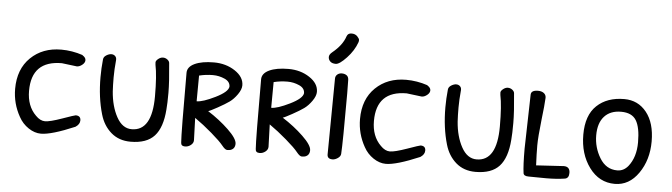

<svg xmlns="http://www.w3.org/2000/svg" viewBox="-45 -852 3589 1026"><g transform="rotate(5 1750.0 -339.0)"><path d="M357 -376 276 -386Q114 -386 114 -224Q114 -142 163 -94Q187 -69 213 -69Q239 -69 304 -92Q369 -115 374 -115Q401 -115 401 -90Q401 -69 378 -54Q253 -1 197 -1Q163 -1 130 -23Q97 -45 78 -80Q39 -149 39 -228Q39 -334 103 -396Q167 -458 267 -458Q325 -458 382 -439V-438Q400 -427 400 -413Q400 -399 385.5 -387.5Q371 -376 357 -376Z M775 -421Q774 -425 774 -434Q774 -443 786.5 -453Q799 -463 812 -463Q825 -463 835.5 -455Q846 -447 847 -437Q857 -336 857 -278Q857 -220 854 -188Q847 -91 805.5 -45.5Q764 0 678 0Q615 0 573 -36.5Q531 -73 514 -132Q488 -221 488 -330Q488 -377 493 -425Q494 -439 508.5 -448Q523 -457 535.5 -457Q548 -457 556 -449Q564 -441 563 -428Q558 -376 558 -334.5Q558 -293 560 -260Q566 -180 597 -123.5Q628 -67 678 -67Q787 -67 787 -253Q787 -364 775 -421Z M1015 -37Q1015 -22 1001 -11Q987 0 970 0Q948 0 948 -20Q944 -67 944 -393Q944 -425 982.5 -443Q1021 -461 1085.5 -461Q1150 -461 1198.5 -429Q1247 -397 1247 -352Q1247 -330 1228 -303Q1209 -276 1187.5 -260.5Q1166 -245 1126 -223Q1086 -201 1077 -199Q1140 -159 1189 -112Q1238 -65 1238 -38Q1238 -11 1214 -3Q1207 -1 1196 -1Q1185 -1 1168 -22.5Q1151 -44 1104 -84.5Q1057 -125 1011 -157Q1013 -77 1015 -38ZM1011 -246Q1044 -246 1110 -278.5Q1176 -311 1179 -339Q1179 -366 1149 -379.5Q1119 -393 1086 -393Q1048 -393 1012 -384Q1011 -336 1011 -246Z M1415 -37Q1415 -22 1401 -11Q1387 0 1370 0Q1348 0 1348 -20Q1344 -67 1344 -393Q1344 -425 1382.5 -443Q1421 -461 1485.5 -461Q1550 -461 1598.5 -429Q1647 -397 1647 -352Q1647 -330 1628 -303Q1609 -276 1587.5 -260.5Q1566 -245 1526 -223Q1486 -201 1477 -199Q1540 -159 1589 -112Q1638 -65 1638 -38Q1638 -11 1614 -3Q1607 -1 1596 -1Q1585 -1 1568 -22.5Q1551 -44 1504 -84.5Q1457 -125 1411 -157Q1413 -77 1415 -38ZM1411 -246Q1444 -246 1510 -278.5Q1576 -311 1579 -339Q1579 -366 1549 -379.5Q1519 -393 1486 -393Q1448 -393 1412 -384Q1411 -336 1411 -246Z M1779 -662Q1785 -679 1804.5 -679Q1824 -679 1835.5 -667Q1847 -655 1847 -647.5Q1847 -640 1845 -635Q1829 -590 1791.5 -550Q1754 -510 1734 -510Q1714 -510 1704 -520Q1694 -530 1694 -543.5Q1694 -557 1710 -570Q1763 -613 1779 -662ZM1761 0Q1733 0 1733 -24L1737 -431Q1737 -445 1747 -453.5Q1757 -462 1771.5 -462Q1786 -462 1796.5 -455Q1807 -448 1808 -431.5Q1809 -415 1809 -358Q1809 -91 1805 -33Q1804 -20 1789.5 -10Q1775 0 1761 0Z M2207 -376 2126 -386Q1964 -386 1964 -224Q1964 -142 2013 -94Q2037 -69 2063 -69Q2089 -69 2154 -92Q2219 -115 2224 -115Q2251 -115 2251 -90Q2251 -69 2228 -54Q2103 -1 2047 -1Q2013 -1 1980 -23Q1947 -45 1928 -80Q1889 -149 1889 -228Q1889 -334 1953 -396Q2017 -458 2117 -458Q2175 -458 2232 -439V-438Q2250 -427 2250 -413Q2250 -399 2235.5 -387.5Q2221 -376 2207 -376Z M2625 -421Q2624 -425 2624 -434Q2624 -443 2636.5 -453Q2649 -463 2662 -463Q2675 -463 2685.5 -455Q2696 -447 2697 -437Q2707 -336 2707 -278Q2707 -220 2704 -188Q2697 -91 2655.5 -45.5Q2614 0 2528 0Q2465 0 2423 -36.5Q2381 -73 2364 -132Q2338 -221 2338 -330Q2338 -377 2343 -425Q2344 -439 2358.5 -448Q2373 -457 2385.5 -457Q2398 -457 2406 -449Q2414 -441 2413 -428Q2408 -376 2408 -334.5Q2408 -293 2410 -260Q2416 -180 2447 -123.5Q2478 -67 2528 -67Q2637 -67 2637 -253Q2637 -364 2625 -421Z M2908 1 2813 0Q2788 0 2785 -15Q2779 -57 2779 -146L2786 -436Q2786 -461 2824 -461Q2843 -461 2855 -452Q2867 -443 2867 -427Q2865 -385 2856 -311Q2845 -214 2845 -169.5Q2845 -125 2848 -63L2996 -72Q3029 -72 3029 -38Q3029 -10 3008 -6Q2963 1 2908 1Z M3287 -457Q3361 -457 3406.5 -400Q3452 -343 3452 -244Q3452 -145 3402 -73Q3352 -1 3275 -1Q3191 -1 3138 -73Q3085 -145 3085 -249Q3085 -353 3140 -405Q3195 -457 3287 -457ZM3282 -74Q3316 -74 3340 -103Q3380 -153 3380 -233Q3380 -313 3357 -350.5Q3334 -388 3276 -388Q3218 -388 3186 -352.5Q3154 -317 3154 -251.5Q3154 -186 3188 -130Q3222 -74 3282 -74Z"/></g></svg>

Font: Patrick Hand SC
Style: Regular
Weight: 400
Designer: Patrick Wagesreiter
Foundry: Patrick Wagesreiter
Version: Version 1.003;PS 001.003;hotconv 1.0.70;makeotf.lib2.5.58329